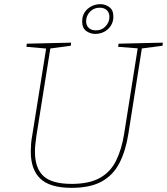

<svg xmlns="http://www.w3.org/2000/svg" viewBox="-20 -897 803 923"><path d="M550 -687 763 -692 761 -677 654 -663 663 -671 597 -253Q584 -171 554 -113Q524 -55 469 -24.5Q414 6 324 6Q220 6 174 -38Q128 -82 128 -168Q128 -186 129.5 -205.5Q131 -225 135 -246L203 -671L209 -663L107 -672L109 -687L322 -692L320 -677L215 -663L223 -671L155 -244Q152 -223 150 -204Q148 -185 148 -168Q148 -89 188.5 -51Q229 -13 324 -13Q409 -13 460 -41.5Q511 -70 538 -124.5Q565 -179 577 -255L643 -671L649 -664L548 -672ZM438 -734Q414 -734 394.5 -748Q375 -762 375 -794Q375 -820 387.5 -838.5Q400 -857 420 -867Q440 -877 462 -877Q486 -877 505.5 -863Q525 -849 525 -817Q525 -792 512.5 -773Q500 -754 480.5 -744Q461 -734 438 -734ZM441 -751Q470 -751 488 -771Q506 -791 506 -816Q506 -836 493.5 -848Q481 -860 459 -860Q431 -860 412.5 -840.5Q394 -821 394 -795Q394 -775 406.5 -763Q419 -751 441 -751Z"/></svg>

Font: Bitter Thin
Style: Italic
Weight: 100
Italic angle: -9°
Designer: Sol Matas, and Bitter project Authors
Foundry: Sol Matas
Version: Version 2.002